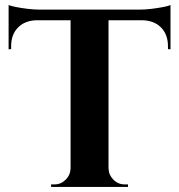

<svg xmlns="http://www.w3.org/2000/svg" viewBox="-20 -739 707 759"><path d="M409 -697V0H259V-697ZM654 -701V-659H14V-701ZM654 -662V-544L644 -545V-556Q644 -603 616.5 -630.5Q589 -658 542 -659V-662ZM654 -719V-690L532 -701Q554 -701 578.5 -704Q603 -707 624 -711Q645 -715 654 -719ZM262 -73V0H182V-10Q182 -10 188.5 -10Q195 -10 195 -10Q221 -10 239.5 -28.5Q258 -47 259 -73ZM406 -73H409Q410 -47 428.5 -28.5Q447 -10 473 -10Q473 -10 479.5 -10Q486 -10 486 -10V0H406ZM125 -662V-659Q79 -658 51.5 -630.5Q24 -603 24 -556V-545L14 -544V-662ZM14 -719Q24 -715 44.5 -711Q65 -707 90 -704Q115 -701 136 -701L14 -690Z"/></svg>

Font: Cinzel
Style: Bold
Weight: 700
Designer: Natanael Gama
Version: Version 2.000